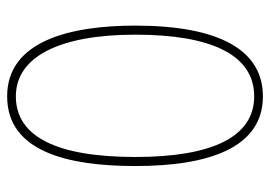

<svg xmlns="http://www.w3.org/2000/svg" viewBox="-132 -632 774 551"><g transform="rotate(90 255.5 -357.0)"><path d="M457 -358C457 -570 404 -724 257 -724C126 -724 54 -602 54 -358C54 -173 97 10 257 10C416 10 457 -165 457 -358ZM80 -358C80 -574 137 -699 257 -699C374 -699 431 -577 431 -358C431 -135 374 -15 257 -15C143 -15 80 -141 80 -358Z"/></g></svg>

Font: Noto Sans Myanmar ExtraCondensed Thin
Style: Regular
Weight: 100
Width: 2
Designer: Monotype Design Team
Foundry: Monotype Imaging Inc.
Version: Version 2.107